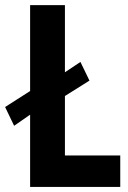

<svg xmlns="http://www.w3.org/2000/svg" viewBox="-32 -740 508 760"><path d="M23.9 -242.1 -11.8 -316.4 105.9 -391.6 201.8 -438.4 286.4 -494.8 322.1 -420.9 201.8 -345.4 105.9 -299ZM87.2 0V-719.7H225V-124.5H444V0Z"/></svg>

Font: Reddit Sans Condensed
Style: Regular
Weight: 400
Designer: Stephen Hutchings
Foundry: Reddit
Version: Version 1.014